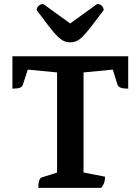

<svg xmlns="http://www.w3.org/2000/svg" viewBox="-20 -915 684 935"><path d="M166.6 0Q166.6 -21.9 170.9 -35.1Q175.1 -48.4 182.6 -50.9L275.6 -80.1L257.9 -52.4V-574.2L268.9 -561.2L104.6 -577L118.6 -586L91.2 -502.2Q88.8 -493.2 77.8 -488.2Q66.9 -483.3 40.5 -483.3V-641H604.3V-483.3Q578.8 -483.3 567.1 -488.2Q555.4 -493.2 552.4 -502.2L526.2 -586L540.2 -577L375.8 -561.2L386.8 -574.2V-55.2L364.9 -79.1L491.5 -54.6Q491.5 -38.9 487.8 -26.6Q484.1 -14.3 472.6 0ZM322.4 -708.9Q305.5 -708.9 291.5 -715.1Q277.4 -721.2 260.6 -737.5Q243.9 -753.8 219.9 -784.7Q195.9 -815.5 158.7 -865.4Q158.7 -877.9 167.8 -886.6Q177 -895.2 191.1 -895.2L334.2 -791.8H309.5L452.6 -895.2Q467.2 -895.2 476 -886.6Q484.9 -877.9 484.9 -865.4Q447.7 -815.5 423.5 -784.7Q399.3 -753.8 383 -737.5Q366.8 -721.2 352.7 -715.1Q338.7 -708.9 322.4 -708.9Z"/></svg>

Font: Pitagon Serif
Style: Regular
Weight: 400
Designer: Travis Tran
Foundry: Pitagon
Version: Version 1.000;gftools[0.9.26]